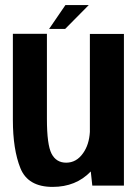

<svg xmlns="http://www.w3.org/2000/svg" viewBox="-20 -728 550 753"><path d="M342 0 336 -55.5Q278 5 186.5 5Q89.5 5 60 -68.5Q30.5 -142 30.5 -257.5V-595.5H164V-261.5Q164 -160.5 182.2 -125.2Q200.5 -90 239.5 -90Q280 -90 306 -127.5Q329.5 -160.5 332.5 -210.5V-595H466V0ZM172.5 -614.5 236.5 -708H328L235.5 -614.5Z"/></svg>

Font: Anybody SemiBold
Style: Regular
Weight: 600
Designer: Tyler Finck
Foundry: Etcetera Type Company
Version: Version 1.010; ttfautohint (v1.8.3) -l 8 -r 50 -G 200 -x 14 